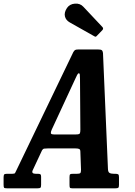

<svg xmlns="http://www.w3.org/2000/svg" viewBox="-84 -1024 736 1044"><path d="M-64.5 -20.5V-58.5Q-64.5 -70 -61.8 -74.5Q-59 -79 -47 -79H-17.5Q-4 -79 -2 -83.5Q0 -88 4.5 -96.5L314.5 -740.5Q319.5 -748.5 323.8 -751.8Q328 -755 342 -755H449Q464 -755 469.2 -751.2Q474.5 -747.5 476 -736L503 -105.5Q503.5 -88.5 511.5 -83.8Q519.5 -79 535.5 -79H543Q554.5 -79 558.8 -76Q563 -73 563 -60.5V-18.5Q563 -6.5 559.2 -3.2Q555.5 0 543 0H309.5Q298 0 296 -3.8Q294 -7.5 294 -19V-61.5Q294 -74 297.8 -76.5Q301.5 -79 314 -79H333.5Q348 -79 352.2 -82.5Q356.5 -86 356.5 -100.5L353 -199Q353 -211 346.5 -214Q340 -217 325.5 -217H176Q163 -217 156 -215.8Q149 -214.5 144.5 -206.5L93.5 -97.5Q85.5 -79 111 -79H122.5Q132 -79 135.8 -76Q139.5 -73 139.5 -63V-19Q139.5 -6.5 135.8 -3.2Q132 0 119.5 0H-45Q-59 0 -61.8 -3.2Q-64.5 -6.5 -64.5 -20.5ZM324.5 -593.5 197.5 -319.5Q192 -307.5 192.5 -300.2Q193 -293 210 -293H328.5Q347 -293 350 -298.5Q353 -304 353 -318.5L351 -595.5Q351 -611.5 350 -618.5Q349 -625.5 344.5 -625.5Q340 -625.5 335.2 -616Q330.5 -606.5 324.5 -593.5ZM280.5 -981Q295 -1002 323.2 -1004.2Q351.5 -1006.5 369 -987.5L472 -878Q481 -869 472.5 -860L443.5 -830Q439.5 -825.5 436.8 -824.5Q434 -823.5 428.5 -827L295.5 -902Q274 -914 269 -935.2Q264 -956.5 280.5 -981Z"/></svg>

Font: Besley* Condensed Semi
Style: Italic
Weight: 600
Width: 3
Italic angle: -13°
Designer: Owen Earl
Foundry: indestructible type*
Version: Version 3.000; ttfautohint (v1.8.3)